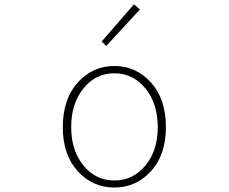

<svg xmlns="http://www.w3.org/2000/svg" viewBox="-20 -840 1040 873"><path d="M265.6 -261.7Q265.6 -389.6 333.5 -464.8Q401.4 -540 500 -540Q598.6 -540 666.5 -464.8Q734.4 -389.6 734.4 -261.7Q734.4 -135.7 666.5 -61.5Q598.6 12.7 500 12.7Q401.4 12.7 333.5 -61.5Q265.6 -135.7 265.6 -261.7ZM697.3 -261.7Q697.3 -369.1 641.1 -438Q585 -506.8 500 -506.8Q415 -506.8 359.4 -438Q303.7 -369.1 303.7 -261.7Q303.7 -155.3 359.4 -87.4Q415 -19.5 500 -19.5Q585 -19.5 641.1 -87.4Q697.3 -155.3 697.3 -261.7ZM462.9 -630.9 442.4 -651.4 588.9 -820.3 616.2 -796.9Z"/></svg>

Font: Gen Shin Gothic Monospace ExtraLight
Style: Regular
Weight: 200
Designer: [Source Han Sans]
Ryoko NISHIZUKA  (kana & ideographs); Paul D. Hunt (Latin, Greek & Cyrillic); Wenlong ZHANG  (bopomofo
Version: Version 1.002.20150607